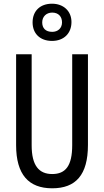

<svg xmlns="http://www.w3.org/2000/svg" viewBox="-20 -1007 562 1037"><path d="M261 -786C325 -786 366 -827 366 -888C366 -948 322 -987 261 -987C196 -987 156 -947 156 -886C156 -826 196 -786 261 -786ZM262 -835C226 -835 208 -855 208 -886C208 -917 230 -939 262 -939C296 -939 315 -917 315 -886C315 -855 293 -835 262 -835ZM455 -224V-714H370V-223C370 -111 334 -67 262 -67C191 -67 151 -112 151 -222V-714H67V-223C67 -64 135 10 262 10C389 10 455 -62 455 -224Z"/></svg>

Font: Noto Sans Devanagari ExtraCondensed
Style: Regular
Weight: 400
Width: 2
Designer: Jelle Bosma - Monotype Design Team
Foundry: Monotype Imaging Inc.
Version: Version 2.004